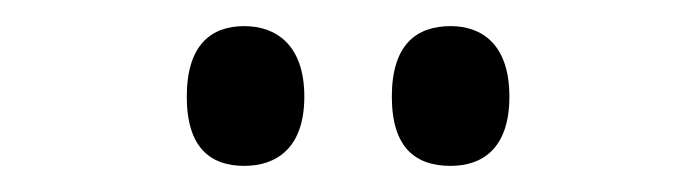

<svg xmlns="http://www.w3.org/2000/svg" viewBox="-20 -765 533 147"><path d="M325 -638C349 -638 370 -651 370 -691C370 -731 349 -745 325 -745C299 -745 280 -731 280 -691C280 -651 299 -638 325 -638ZM167 -638C191 -638 213 -651 213 -691C213 -731 191 -745 167 -745C142 -745 123 -731 123 -691C123 -651 142 -638 167 -638Z"/></svg>

Font: Noto Serif Tamil Condensed
Style: Italic
Weight: 400
Width: 3
Italic angle: -12°
Designer: Indian Type Foundry, Tom Grace, and the Monotype Design Team
Foundry: Monotype Imaging Inc.
Version: Version 2.003